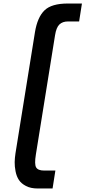

<svg xmlns="http://www.w3.org/2000/svg" viewBox="-20 -841 486 1092"><path d="M68 31 179 -659Q193 -743 233 -782Q273 -821 366 -821H446L430 -719H367Q336 -719 318 -702Q300 -685 293 -640L184 38Q175 93 185.5 111Q196 129 231 129H295L279 231H194Q155 231 128 217Q101 203 87.5 182.5Q74 162 68.5 133.5Q63 105 63.5 81Q64 57 68 31Z"/></svg>

Font: Exo
Style: DemiBoldItalic
Weight: 600
Designer: Natanael Gama
Version: Version 1